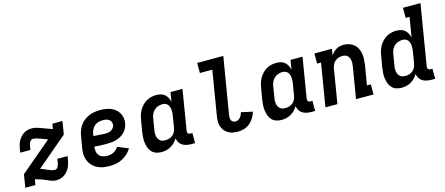

<svg xmlns="http://www.w3.org/2000/svg" viewBox="-49 -1290 4298 1854"><g transform="rotate(-15 2100.0 -363.5)"><path d="M337 8Q321 8 305 3.5Q289 -1 274.5 -7Q260 -13 245.5 -19.5Q231 -26 216 -32Q201 -38 185.5 -42.5Q170 -47 155 -52L141 -55L132 0H31L52 -130L364 -394Q347 -401 329.5 -407.5Q312 -414 294.5 -420.5Q277 -427 258.5 -432Q240 -437 221 -437Q212 -437 204 -430.5Q196 -424 191 -415Q186 -406 183.5 -396.5Q181 -387 179 -378L173 -340H71L77 -378Q81 -398 86.5 -417.5Q92 -437 102 -455.5Q112 -474 126.5 -490Q141 -506 159.5 -517.5Q178 -529 198 -533.5Q218 -538 238 -538Q264 -538 289.5 -530.5Q315 -523 338.5 -513.5Q362 -504 386.5 -495.5Q411 -487 435 -479L443 -530H544L523 -400L216 -140Q234 -134 250.5 -127Q267 -120 283.5 -112.5Q300 -105 317.5 -99Q335 -93 354 -93Q363 -93 371.5 -99.5Q380 -106 384.5 -115Q389 -124 391.5 -133.5Q394 -143 396 -152L402 -190H504L498 -152Q494 -132 488.5 -112.5Q483 -93 473 -74.5Q463 -56 448.5 -40Q434 -24 416 -12.5Q398 -1 378 3.5Q358 8 337 8Z M876 8Q851 8 826.5 5.5Q802 3 779.5 -4.5Q757 -12 737 -24Q717 -36 701.5 -53Q686 -70 675.5 -91Q665 -112 660 -135.5Q655 -159 656 -183.5Q657 -208 661 -233L680 -343Q684 -370 694 -397Q704 -424 721 -448Q738 -472 762 -490Q786 -508 812.5 -519Q839 -530 867 -534Q895 -538 922 -538Q950 -538 977.5 -534Q1005 -530 1029 -520Q1053 -510 1073.5 -493.5Q1094 -477 1106.5 -454Q1119 -431 1123.5 -404Q1128 -377 1123 -350Q1119 -326 1107.5 -304Q1096 -282 1078 -264Q1060 -246 1038 -234.5Q1016 -223 992 -216.5Q968 -210 945 -208Q922 -206 898 -206Q868 -206 838 -207Q808 -208 778 -212Q774 -189 777.5 -165.5Q781 -142 794.5 -125Q808 -108 830 -100.5Q852 -93 876 -93Q892 -93 908.5 -96Q925 -99 940 -107Q955 -115 968 -127Q981 -139 990 -153L1096 -108Q1079 -80 1054 -57Q1029 -34 999.5 -19Q970 -4 938.5 2Q907 8 876 8ZM913 -305Q928 -305 943 -307.5Q958 -310 971 -317.5Q984 -325 994 -338Q1004 -351 1006 -366Q1009 -382 1002.5 -397Q996 -412 983.5 -421Q971 -430 954.5 -433.5Q938 -437 922 -437Q907 -437 892 -434.5Q877 -432 863 -425.5Q849 -419 837 -408Q825 -397 817 -383.5Q809 -370 804 -355.5Q799 -341 797 -327L795 -313Q809 -311 824 -310Q839 -309 854 -308.5Q869 -308 883.5 -306.5Q898 -305 913 -305Z M1392 8Q1364 8 1338.5 -0.5Q1313 -9 1295.5 -28Q1278 -47 1269 -72Q1260 -97 1256.5 -123.5Q1253 -150 1255 -177.5Q1257 -205 1261 -233L1280 -343Q1284 -368 1291.5 -392Q1299 -416 1312 -439Q1325 -462 1344 -481.5Q1363 -501 1386 -514Q1409 -527 1434 -532.5Q1459 -538 1484 -538Q1507 -538 1529 -532Q1551 -526 1567.5 -511.5Q1584 -497 1594 -477.5Q1604 -458 1609 -436L1624 -530H1744L1678 -129Q1677 -121 1678 -114Q1679 -107 1683 -102Q1687 -97 1693.5 -95Q1700 -93 1708 -93H1726V8H1691Q1667 8 1643.5 3.5Q1620 -1 1601.5 -12.5Q1583 -24 1570.5 -43.5Q1558 -63 1556 -86Q1543 -64 1525 -46Q1507 -28 1485.5 -15.5Q1464 -3 1440 2.5Q1416 8 1392 8ZM1457 -93Q1477 -93 1496.5 -99Q1516 -105 1532 -119Q1548 -133 1556.5 -152Q1565 -171 1568 -190L1586 -300Q1589 -316 1590 -331.5Q1591 -347 1589.5 -362Q1588 -377 1583.5 -391Q1579 -405 1569.5 -416Q1560 -427 1546 -432Q1532 -437 1517 -437Q1495 -437 1473.5 -429.5Q1452 -422 1435 -406Q1418 -390 1409 -369Q1400 -348 1397 -327L1379 -217Q1376 -202 1375.5 -187Q1375 -172 1377.5 -158Q1380 -144 1386.5 -131Q1393 -118 1403.5 -109Q1414 -100 1428 -96.5Q1442 -93 1457 -93Z M2157 8Q2131 8 2106 3.5Q2081 -1 2060 -13Q2039 -25 2023.5 -43.5Q2008 -62 2000 -85.5Q1992 -109 1992 -135Q1992 -161 1996 -186L2070 -634H1946V-735H2207L2113 -170Q2111 -156 2111 -142.5Q2111 -129 2116.5 -117.5Q2122 -106 2133 -99.5Q2144 -93 2157 -93Q2171 -93 2183.5 -99Q2196 -105 2205.5 -116Q2215 -127 2221 -139.5Q2227 -152 2230 -166L2344 -141Q2335 -110 2318 -82Q2301 -54 2275.5 -32.5Q2250 -11 2219 -1.5Q2188 8 2157 8Z M2592 8Q2564 8 2538.5 -0.5Q2513 -9 2495.5 -28Q2478 -47 2469 -72Q2460 -97 2456.5 -123.5Q2453 -150 2455 -177.5Q2457 -205 2461 -233L2480 -343Q2484 -368 2491.5 -392Q2499 -416 2512 -439Q2525 -462 2544 -481.5Q2563 -501 2586 -514Q2609 -527 2634 -532.5Q2659 -538 2684 -538Q2707 -538 2729 -532Q2751 -526 2767.5 -511.5Q2784 -497 2794 -477.5Q2804 -458 2809 -436L2824 -530H2944L2878 -129Q2877 -121 2878 -114Q2879 -107 2883 -102Q2887 -97 2893.5 -95Q2900 -93 2908 -93H2926V8H2891Q2867 8 2843.5 3.5Q2820 -1 2801.5 -12.5Q2783 -24 2770.5 -43.5Q2758 -63 2756 -86Q2743 -64 2725 -46Q2707 -28 2685.5 -15.5Q2664 -3 2640 2.5Q2616 8 2592 8ZM2657 -93Q2677 -93 2696.5 -99Q2716 -105 2732 -119Q2748 -133 2756.5 -152Q2765 -171 2768 -190L2786 -300Q2789 -316 2790 -331.5Q2791 -347 2789.5 -362Q2788 -377 2783.5 -391Q2779 -405 2769.5 -416Q2760 -427 2746 -432Q2732 -437 2717 -437Q2695 -437 2673.5 -429.5Q2652 -422 2635 -406Q2618 -390 2609 -369Q2600 -348 2597 -327L2579 -217Q2576 -202 2575.5 -187Q2575 -172 2577.5 -158Q2580 -144 2586.5 -131Q2593 -118 2603.5 -109Q2614 -100 2628 -96.5Q2642 -93 2657 -93Z M3031 0 3102 -429H3063V-530H3238L3228 -465Q3238 -481 3252 -495.5Q3266 -510 3283 -520.5Q3300 -531 3319 -534.5Q3338 -538 3356 -538Q3385 -538 3411.5 -529.5Q3438 -521 3458.5 -503.5Q3479 -486 3491 -462Q3503 -438 3508 -410.5Q3513 -383 3511.5 -354.5Q3510 -326 3506 -297L3473 -101H3512V0H3337L3389 -313Q3391 -328 3392 -342.5Q3393 -357 3391 -371Q3389 -385 3383.5 -397.5Q3378 -410 3368.5 -419.5Q3359 -429 3345.5 -433Q3332 -437 3317 -437Q3297 -437 3278 -431Q3259 -425 3243 -411Q3227 -397 3218.5 -378Q3210 -359 3207 -340L3151 0Z M3792 8Q3764 8 3738.5 -0.5Q3713 -9 3695.5 -28Q3678 -47 3669 -72Q3660 -97 3656.5 -123.5Q3653 -150 3655 -177.5Q3657 -205 3661 -233L3680 -343Q3684 -368 3691.5 -392Q3699 -416 3712 -439Q3725 -462 3744 -481.5Q3763 -501 3786 -514Q3809 -527 3834 -532.5Q3859 -538 3884 -538Q3907 -538 3929 -532Q3951 -526 3967.5 -511.5Q3984 -497 3994 -477.5Q4004 -458 4009 -436L4042 -634H4003V-735H4178L4078 -129Q4077 -121 4078 -114Q4079 -107 4083 -102Q4087 -97 4093.5 -95Q4100 -93 4108 -93H4126V8H4091Q4067 8 4043.5 3.5Q4020 -1 4001.5 -12.5Q3983 -24 3970.5 -43.5Q3958 -63 3956 -86Q3943 -64 3925 -46Q3907 -28 3885.5 -15.5Q3864 -3 3840 2.5Q3816 8 3792 8ZM3857 -93Q3877 -93 3896.5 -99Q3916 -105 3932 -119Q3948 -133 3956.5 -152Q3965 -171 3968 -190L3986 -300Q3989 -316 3990 -331.5Q3991 -347 3989.5 -362Q3988 -377 3983.5 -391Q3979 -405 3969.5 -416Q3960 -427 3946 -432Q3932 -437 3917 -437Q3895 -437 3873.5 -429.5Q3852 -422 3835 -406Q3818 -390 3809 -369Q3800 -348 3797 -327L3779 -217Q3776 -202 3775.5 -187Q3775 -172 3777.5 -158Q3780 -144 3786.5 -131Q3793 -118 3803.5 -109Q3814 -100 3828 -96.5Q3842 -93 3857 -93Z"/></g></svg>

Font: Iosevka Slab Extended
Style: Bold Italic
Weight: 700
Width: 7
Italic angle: -9°
Monospace: yes
Designer: Belleve Invis
Foundry: Belleve Invis
Version: Version 11.1.0; ttfautohint (v1.8.3)